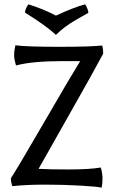

<svg xmlns="http://www.w3.org/2000/svg" viewBox="-20 -855 526 886"><path d="M270 -573Q129 -573 54 -553Q45 -583 45 -601Q45 -619 51 -646Q103 -639 250 -639Q397 -639 451 -645Q456 -635 456 -607Q413 -526 296 -320Q179 -114 158 -76Q204 -73 298 -73Q392 -73 445 -82Q453 -56 453 -31.5Q453 -7 449 11Q431 6 350 1.5Q269 -3 186.5 -3Q104 -3 37 4Q31 -11 30 -32Q72 -98 187.5 -297.5Q303 -497 350 -573ZM111 -835Q179 -814 238 -783Q325 -823 373 -835Q385 -817 388 -796Q355 -777 330 -763Q276 -732 238 -694Q194 -736 95 -797Q98 -818 111 -835Z"/></svg>

Font: Port Lligat Sans
Style: Regular
Weight: 400
Designer: Dario Muhafara, Eduardo Rodriguez Tunni
Foundry: Tipo
Version: Version 1.002